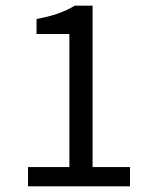

<svg xmlns="http://www.w3.org/2000/svg" viewBox="-20 -658 537 678"><path d="M79 -68H225V-538H109V-591Q153 -599 185.5 -610.5Q218 -622 244 -638H307V-68H439V0H79Z"/></svg>

Font: Myanmar Sanpya
Style: Regular
Weight: 400
Designer: Danh Hong
Foundry: Google Inc.
Version: Version 2.00 November 22, 2015